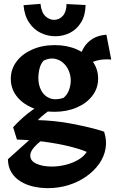

<svg xmlns="http://www.w3.org/2000/svg" viewBox="-20 -735 609 996"><path d="M228 241Q191 241 154.5 233Q118 225 88 207Q58 189 40 160.5Q22 132 21 91L176 -48L265 -50Q229 -31 200 -9.5Q171 12 154 32.5Q137 53 137 72Q137 100 169.5 114.5Q202 129 248 129Q283 129 318.5 120.5Q354 112 384 95Q414 78 430 53Q393 37 334.5 23Q276 9 207 0Q138 -9 68 -11L48 -75Q71 -100 97 -123.5Q123 -147 151.5 -166.5Q180 -186 207 -198L264 -182Q240 -166 216 -147.5Q192 -129 176 -112Q216 -111 261.5 -106.5Q307 -102 353 -93Q399 -84 442 -74Q485 -64 520 -52Q535 -7 527.5 36Q520 79 493.5 116Q467 153 426 181.5Q385 210 334.5 225.5Q284 241 228 241ZM261 -155Q194 -155 143.5 -177.5Q93 -200 64.5 -238.5Q36 -277 36 -326Q36 -376 65.5 -415.5Q95 -455 147 -478Q199 -501 264 -501Q327 -501 378 -479Q429 -457 459 -418Q489 -379 489 -327Q489 -277 459 -238Q429 -199 377.5 -177Q326 -155 261 -155ZM309 -227Q329 -243 338 -268Q347 -293 347 -318Q347 -344 336.5 -368.5Q326 -393 307 -409.5Q288 -426 262.5 -430.5Q237 -435 207 -421Q192 -406 185.5 -381Q179 -356 179 -330Q179 -294 194 -265.5Q209 -237 238 -225.5Q267 -214 309 -227ZM392 -369Q388 -402 394 -433.5Q400 -465 417 -491.5Q434 -518 462.5 -535Q491 -552 532 -555L557 -426Q473 -434 415 -386ZM267 -547Q228 -547 192 -564Q156 -581 131.5 -617Q107 -653 102 -708L190 -715Q195 -670 215.5 -651Q236 -632 260 -632Q288 -632 306.5 -653.5Q325 -675 325 -714L424 -709Q423 -656 401 -619.5Q379 -583 343.5 -565Q308 -547 267 -547Z"/></svg>

Font: Eczar SemiBold
Style: Regular
Weight: 600
Designer: Vaibhav Singh
Foundry: Rosetta Type Foundry
Version: Version 2.000